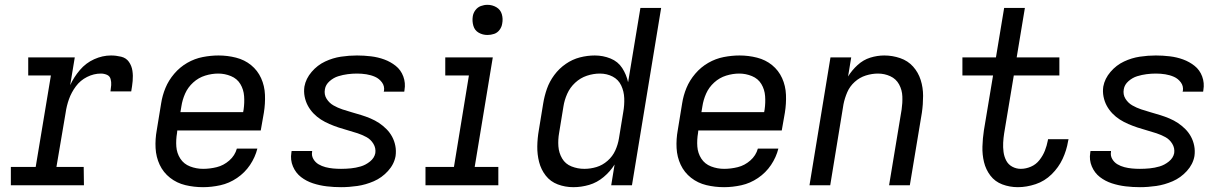

<svg xmlns="http://www.w3.org/2000/svg" viewBox="-20 -768 5080 796"><path d="M25 0H328L327 -76H214L252 -300Q256 -329 266 -357Q276 -385 294.5 -410Q313 -435 341 -449Q369 -463 398 -463Q411 -463 423 -458Q435 -453 438.5 -440.5Q442 -428 441 -415Q440 -402 438 -389H524Q528 -411 530 -432.5Q532 -454 529 -474.5Q526 -495 514.5 -511.5Q503 -528 482 -533Q461 -538 440 -538Q405 -538 370.5 -522.5Q336 -507 311 -477.5Q286 -448 271 -415L290 -530H97V-455H191L128 -76H25Z M822 8Q857 8 893.5 0Q930 -8 962.5 -30Q995 -52 1016.5 -84Q1038 -116 1047 -152H962Q954 -123 930.5 -102.5Q907 -82 878.5 -75Q850 -68 822 -68Q794 -68 768 -78Q742 -88 727.5 -110.5Q713 -133 711 -160.5Q709 -188 714 -217L715 -227H1061L1074 -301Q1080 -338 1078.5 -375Q1077 -412 1062.5 -444Q1048 -476 1021 -498Q994 -520 958.5 -529Q923 -538 886 -538Q854 -538 820.5 -531.5Q787 -525 756.5 -507.5Q726 -490 702.5 -462.5Q679 -435 666 -403.5Q653 -372 648 -339L630 -229Q623 -191 625 -154Q627 -117 642 -85Q657 -53 685 -31Q713 -9 748.5 -0.5Q784 8 822 8ZM988 -303H728L732 -327Q736 -354 747.5 -380Q759 -406 781 -426Q803 -446 830.5 -454.5Q858 -463 885 -463Q912 -463 937.5 -452.5Q963 -442 976.5 -419.5Q990 -397 992 -369.5Q994 -342 990 -314Z M1394 8Q1427 8 1461.5 3Q1496 -2 1529.5 -16.5Q1563 -31 1588.5 -59Q1614 -87 1620 -121Q1623 -143 1619 -163.5Q1615 -184 1605.5 -201.5Q1596 -219 1582 -233Q1568 -247 1551.5 -258Q1535 -269 1516 -277Q1497 -285 1477.5 -291Q1458 -297 1438.5 -302.5Q1419 -308 1399.5 -314.5Q1380 -321 1362.5 -331Q1345 -341 1334 -358.5Q1323 -376 1327 -398Q1330 -417 1346.5 -431.5Q1363 -446 1382.5 -452Q1402 -458 1421.5 -460.5Q1441 -463 1460 -463Q1480 -463 1499 -460Q1518 -457 1535 -449.5Q1552 -442 1563.5 -426.5Q1575 -411 1572 -391Q1571 -390 1571 -388H1656Q1657 -392 1657 -395Q1662 -424 1652 -451Q1642 -478 1620.5 -495Q1599 -512 1573 -521.5Q1547 -531 1518 -534.5Q1489 -538 1460 -538Q1427 -538 1393.5 -533Q1360 -528 1328 -513Q1296 -498 1272 -470Q1248 -442 1242 -409Q1239 -388 1243 -367.5Q1247 -347 1256.5 -329.5Q1266 -312 1280 -297.5Q1294 -283 1310.5 -272.5Q1327 -262 1345.5 -254Q1364 -246 1383.5 -239.5Q1403 -233 1423 -227.5Q1443 -222 1462.5 -215.5Q1482 -209 1499.5 -199.5Q1517 -190 1528 -172Q1539 -154 1536 -133Q1532 -113 1514 -98.5Q1496 -84 1475.5 -78Q1455 -72 1434.5 -70Q1414 -68 1394 -68Q1377 -68 1361 -69.5Q1345 -71 1329.5 -75Q1314 -79 1300.5 -87Q1287 -95 1279 -109Q1271 -123 1274 -139V-142H1189Q1188 -139 1188 -135Q1183 -105 1194.5 -78Q1206 -51 1228 -34Q1250 -17 1277.5 -8Q1305 1 1334.5 4.5Q1364 8 1394 8Z M1744 0H2046V-76H1948L2023 -530H1826V-455H1924L1862 -76H1744ZM2001 -623Q2015 -623 2028.5 -627.5Q2042 -632 2051 -644Q2060 -656 2062 -670Q2066 -690 2060.5 -709Q2055 -728 2038 -738Q2021 -748 2001 -748Q1987 -748 1973.5 -743Q1960 -738 1951 -726Q1942 -714 1940 -700Q1937 -680 1942.5 -661Q1948 -642 1964.5 -632.5Q1981 -623 2001 -623Z M2357 8Q2390 8 2422.5 -1.5Q2455 -11 2482.5 -34Q2510 -57 2528 -86L2514 0H2600L2721 -735H2635L2584 -427Q2577 -459 2559.5 -486Q2542 -513 2511 -525.5Q2480 -538 2446 -538Q2415 -538 2384 -530Q2353 -522 2325.5 -503Q2298 -484 2278 -457Q2258 -430 2247.5 -400Q2237 -370 2232 -339L2214 -229Q2208 -195 2207.5 -161.5Q2207 -128 2215 -96.5Q2223 -65 2242.5 -40Q2262 -15 2292.5 -3.5Q2323 8 2357 8ZM2402 -68Q2375 -68 2349.5 -78Q2324 -88 2310.5 -111Q2297 -134 2295 -161.5Q2293 -189 2298 -217L2316 -327Q2320 -353 2331.5 -379Q2343 -405 2364.5 -425Q2386 -445 2413 -454Q2440 -463 2467 -463Q2496 -463 2520 -450.5Q2544 -438 2555.5 -413.5Q2567 -389 2568 -360.5Q2569 -332 2564 -304L2546 -194Q2542 -169 2531 -144.5Q2520 -120 2499 -101.5Q2478 -83 2453 -75.5Q2428 -68 2403 -68Z M2982 8Q3017 8 3053.5 0Q3090 -8 3122.5 -30Q3155 -52 3176.5 -84Q3198 -116 3207 -152H3122Q3114 -123 3090.5 -102.5Q3067 -82 3038.5 -75Q3010 -68 2982 -68Q2954 -68 2928 -78Q2902 -88 2887.5 -110.5Q2873 -133 2871 -160.5Q2869 -188 2874 -217L2875 -227H3221L3234 -301Q3240 -338 3238.5 -375Q3237 -412 3222.5 -444Q3208 -476 3181 -498Q3154 -520 3118.5 -529Q3083 -538 3046 -538Q3014 -538 2980.5 -531.5Q2947 -525 2916.5 -507.5Q2886 -490 2862.5 -462.5Q2839 -435 2826 -403.5Q2813 -372 2808 -339L2790 -229Q2783 -191 2785 -154Q2787 -117 2802 -85Q2817 -53 2845 -31Q2873 -9 2908.5 -0.5Q2944 8 2982 8ZM3148 -303H2888L2892 -327Q2896 -354 2907.5 -380Q2919 -406 2941 -426Q2963 -446 2990.5 -454.5Q3018 -463 3045 -463Q3072 -463 3097.5 -452.5Q3123 -442 3136.5 -419.5Q3150 -397 3152 -369.5Q3154 -342 3150 -314Z M3336 0H3422L3477 -336Q3482 -361 3492.5 -385.5Q3503 -410 3523.5 -428.5Q3544 -447 3569.5 -455Q3595 -463 3620 -463Q3647 -463 3671 -452Q3695 -441 3707.5 -418Q3720 -395 3721 -368Q3722 -341 3718 -314L3666 0H3752L3802 -301Q3807 -336 3807 -370.5Q3807 -405 3797 -436.5Q3787 -468 3765.5 -492Q3744 -516 3712 -527Q3680 -538 3646 -538Q3617 -538 3588 -529Q3559 -520 3535.5 -498.5Q3512 -477 3496 -451L3509 -530H3423Z M4200 8Q4236 8 4273.5 -4.5Q4311 -17 4340 -45.5Q4369 -74 4385.5 -109.5Q4402 -145 4408 -182Q4409 -187 4410 -191H4325L4324 -185Q4320 -164 4312 -143.5Q4304 -123 4289.5 -104.5Q4275 -86 4254 -77Q4233 -68 4212 -68Q4193 -68 4176.5 -77Q4160 -86 4151.5 -102.5Q4143 -119 4140.5 -138Q4138 -157 4139 -176.5Q4140 -196 4143 -215L4183 -455H4372V-530H4195L4229 -735H4143L4109 -530H3970V-455H4097L4059 -227Q4054 -194 4053 -160.5Q4052 -127 4059.5 -96Q4067 -65 4086 -40Q4105 -15 4135.5 -3.5Q4166 8 4200 8Z M4706 8Q4739 8 4773.5 3Q4808 -2 4841.5 -16.5Q4875 -31 4900.5 -59Q4926 -87 4932 -121Q4935 -143 4931 -163.5Q4927 -184 4917.5 -201.5Q4908 -219 4894 -233Q4880 -247 4863.5 -258Q4847 -269 4828 -277Q4809 -285 4789.5 -291Q4770 -297 4750.5 -302.5Q4731 -308 4711.5 -314.5Q4692 -321 4674.5 -331Q4657 -341 4646 -358.5Q4635 -376 4639 -398Q4642 -417 4658.5 -431.5Q4675 -446 4694.5 -452Q4714 -458 4733.5 -460.5Q4753 -463 4772 -463Q4792 -463 4811 -460Q4830 -457 4847 -449.5Q4864 -442 4875.5 -426.5Q4887 -411 4884 -391Q4883 -390 4883 -388H4968Q4969 -392 4969 -395Q4974 -424 4964 -451Q4954 -478 4932.5 -495Q4911 -512 4885 -521.5Q4859 -531 4830 -534.5Q4801 -538 4772 -538Q4739 -538 4705.5 -533Q4672 -528 4640 -513Q4608 -498 4584 -470Q4560 -442 4554 -409Q4551 -388 4555 -367.5Q4559 -347 4568.5 -329.5Q4578 -312 4592 -297.5Q4606 -283 4622.5 -272.5Q4639 -262 4657.5 -254Q4676 -246 4695.5 -239.5Q4715 -233 4735 -227.5Q4755 -222 4774.5 -215.5Q4794 -209 4811.5 -199.5Q4829 -190 4840 -172Q4851 -154 4848 -133Q4844 -113 4826 -98.5Q4808 -84 4787.5 -78Q4767 -72 4746.5 -70Q4726 -68 4706 -68Q4689 -68 4673 -69.5Q4657 -71 4641.5 -75Q4626 -79 4612.5 -87Q4599 -95 4591 -109Q4583 -123 4586 -139V-142H4501Q4500 -139 4500 -135Q4495 -105 4506.5 -78Q4518 -51 4540 -34Q4562 -17 4589.5 -8Q4617 1 4646.5 4.5Q4676 8 4706 8Z"/></svg>

Font: Iosevka Sparkle Oblique
Style: Regular
Weight: 400
Italic angle: -9°
Designer: Belleve Invis
Foundry: Belleve Invis
Version: Version 4.5.0; ttfautohint (v1.8.3)